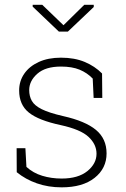

<svg xmlns="http://www.w3.org/2000/svg" viewBox="-20 -782 534 812"><path d="M240.7 10.3Q184.1 10.3 136 -6.6Q87.9 -23.4 50.8 -53.7L50.3 -155.3H87.4L91.8 -76.2Q120.1 -50.3 158.7 -38.6Q197.3 -26.9 240.7 -26.9Q310.5 -26.9 349.4 -58.3Q388.2 -89.8 388.2 -131.8Q388.2 -171.4 354.7 -202.9Q321.3 -234.4 236.8 -252.9Q143.1 -272.9 102.1 -305.9Q61 -338.9 61 -399.4Q61 -439 82.5 -470.2Q104 -501.5 143.8 -519.8Q183.6 -538.1 237.8 -538.1Q295.4 -538.1 338.4 -520Q381.3 -502 411.6 -471.2L412.6 -367.7H376L372.1 -449.7Q348.6 -474.1 316.7 -487.3Q284.7 -500.5 237.8 -500.5Q172.4 -500.5 137.9 -470.2Q103.5 -439.9 103.5 -400.9Q103.5 -375 114.7 -355.2Q126 -335.4 156.7 -320.1Q187.5 -304.7 247.1 -291Q340.8 -270 385.7 -232.7Q430.7 -195.3 430.7 -133.3Q430.7 -69.8 380.1 -29.8Q329.6 10.3 240.7 10.3ZM376.5 -761.7V-752.4L267.1 -648.4H229L118.2 -753.9V-761.7H158.7L248.5 -675.3L336.4 -761.7Z"/></svg>

Font: Roboto Slab ExtraLight
Style: Regular
Weight: 250
Designer: Google
Version: Version 2.000; ttfautohint (v1.8.1.43-b0c9)